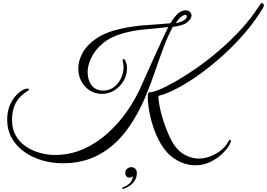

<svg xmlns="http://www.w3.org/2000/svg" viewBox="-20 -873 1709 1229"><path d="M1230 185Q1160 185 1094.5 141.5Q1029 98 983 -3Q963 -48 950.5 -94Q938 -140 932 -180Q926 -220 926 -246Q926 -278 933 -282Q952 -280 996.5 -298Q1041 -316 1102.5 -351Q1164 -386 1235.5 -435.5Q1307 -485 1379.5 -547Q1452 -609 1519 -681Q1586 -753 1637 -832Q1644 -843 1648 -848Q1652 -853 1656 -853Q1661 -853 1665 -848.5Q1669 -844 1669 -839Q1669 -831 1662 -820Q1614 -740 1548.5 -663.5Q1483 -587 1409 -520Q1335 -453 1260 -399Q1185 -345 1117 -309Q1049 -273 997 -260Q994 -262 994 -250Q994 -233 1001 -195.5Q1008 -158 1022.5 -110.5Q1037 -63 1058 -14Q1096 75 1147.5 108.5Q1199 142 1254 142Q1289 142 1326 128Q1363 114 1394 89.5Q1425 65 1442 32Q1448 22 1451 22Q1458 22 1458 30Q1458 33 1456.5 36.5Q1455 40 1450 51Q1436 79 1403.5 110.5Q1371 142 1326.5 163.5Q1282 185 1230 185ZM381 172Q313 172 249.5 153.5Q186 135 135.5 99Q85 63 55.5 11Q26 -41 26 -107Q26 -155 40.5 -192.5Q55 -230 76.5 -255Q98 -280 119.5 -293Q141 -306 155 -306Q165 -306 165 -300Q165 -295 160 -292Q137 -280 113 -257Q89 -234 73 -197Q57 -160 57 -105Q57 -45 82.5 -2.5Q108 40 149.5 67Q191 94 239 106.5Q287 119 331 119Q429 119 514 81Q599 43 669.5 -20.5Q740 -84 794 -162Q848 -240 883 -320Q896 -349 914 -389.5Q932 -430 953 -476Q974 -522 994 -566Q1014 -610 1030.5 -645.5Q1047 -681 1057 -700Q990 -692 912.5 -685.5Q835 -679 765 -659Q687 -637 637.5 -595Q588 -553 564.5 -504Q541 -455 541 -412Q541 -360 567 -326.5Q593 -293 642 -293Q679 -293 708 -314.5Q737 -336 754 -370.5Q771 -405 771 -444Q771 -460 768 -471Q765 -482 765 -488Q765 -495 770 -495Q777 -495 783 -483Q793 -460 793 -438Q793 -391 770 -353.5Q747 -316 711 -294Q675 -272 635 -272Q588 -272 553.5 -294.5Q519 -317 500 -354Q481 -391 481 -434Q481 -483 508 -533.5Q535 -584 595 -625.5Q655 -667 753 -689Q835 -707 920 -712.5Q1005 -718 1070 -724Q1105 -778 1127 -792.5Q1149 -807 1167 -807Q1185 -807 1195.5 -797Q1206 -787 1206 -773Q1206 -753 1178.5 -730.5Q1151 -708 1086 -701Q1054 -642 1027 -569.5Q1000 -497 973 -418Q946 -339 914 -261Q860 -131 786 -33.5Q712 64 612 118Q512 172 381 172ZM1105 -726Q1130 -728 1153 -740.5Q1176 -753 1176 -768Q1176 -778 1166 -778Q1157 -778 1141 -766.5Q1125 -755 1105 -726ZM768 336Q762 336 762 328Q791 319 809.5 300.5Q828 282 831 255Q826 259 820.5 261.5Q815 264 808 264Q796 264 789 255.5Q782 247 782 235Q782 215 794.5 206Q807 197 820 197Q837 197 846.5 208Q856 219 856 235Q856 262 842.5 283Q829 304 808.5 317.5Q788 331 768 336Z"/></svg>

Font: Great Vibes
Style: Regular
Weight: 400
Designer: Robert E. Leuschke, Viktoriya Grabowska, Viviana Monsalve, Eben Sorkin
Foundry: Robert E. Leuschke
Version: Version 1.103; ttfautohint (v1.8.4.7-5d5b)